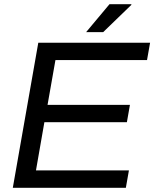

<svg xmlns="http://www.w3.org/2000/svg" viewBox="-20 -888 730 908"><path d="M40.6 0 161.1 -686H689.8L675.3 -603.9H242.2L204.9 -392.2H594.5L580.1 -310.2H189.9L150.1 -82.1H589.7L575.2 0ZM387.2 -736 497.7 -868H601.2V-865L467.9 -736Z"/></svg>

Font: Archivo Variable SemiBold
Style: Italic
Weight: 600
Italic angle: -10°
Designer: Hector Gatti
Foundry: Omnibus-Type
Version: Version 2.001